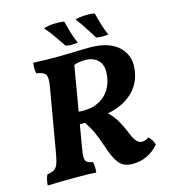

<svg xmlns="http://www.w3.org/2000/svg" viewBox="-125 -960 951 1070"><g transform="rotate(-15 350.5 -425.5)"><path d="M444 -680Q558 -680 613 -625Q668 -570 652 -483Q640 -411 586 -363Q532 -315 447 -299Q472 -276 491.5 -244.5Q511 -213 533 -159Q547 -124 561 -110.5Q575 -97 590 -97Q611 -97 629 -111Q652 -93 660 -62Q598 9 508 9Q457 9 430.5 -23.5Q404 -56 381 -129Q363 -183 347 -217Q331 -251 310 -281Q295 -281 280 -281L258 -151Q251 -113 252.5 -94.5Q254 -76 264.5 -69Q275 -62 297 -58Q302 -29 299 3Q272 1 252 0.5Q232 0 212.5 0Q193 0 165 0Q120 0 85.5 0.5Q51 1 19 3Q20 -13 23 -28Q26 -43 33 -58Q59 -61 73.5 -70Q88 -79 96 -101Q104 -123 111 -166L173 -526Q182 -578 171.5 -595Q161 -612 119 -618Q113 -647 118 -679Q154 -677 191 -676.5Q228 -676 270 -676Q303 -676 352 -678Q401 -680 444 -680ZM400 -619Q384 -619 368 -616.5Q352 -614 336 -608L292 -350Q301 -349 308.5 -349Q316 -349 323 -349Q389 -349 435.5 -386Q482 -423 494 -488Q507 -554 479.5 -586.5Q452 -619 400 -619ZM493 -724Q472 -758 452 -789Q432 -820 408 -851Q431 -858 461.5 -859.5Q492 -861 520 -856Q527 -827 537.5 -791.5Q548 -756 563 -723Q547 -721 530.5 -720.5Q514 -720 493 -724ZM317 -724Q295 -757 273.5 -787.5Q252 -818 226 -849Q250 -857 282.5 -859Q315 -861 344 -856Q351 -827 361.5 -791.5Q372 -756 387 -723Q371 -721 354.5 -720.5Q338 -720 317 -724Z"/></g></svg>

Font: Vollkorn
Style: Bold Italic
Weight: 700
Italic angle: -11°
Designer: Friedrich Althausen
Foundry: Friedrich Althausen
Version: Version 5.000; ttfautohint (v1.8.3)